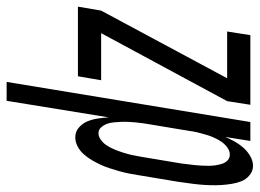

<svg xmlns="http://www.w3.org/2000/svg" viewBox="-145 -653 783 579"><g transform="rotate(-90 246.5 -363.5)"><path d="M36 8Q20 8 7.5 -2.5Q-5 -13 -10.5 -27Q-16 -41 -18.5 -56.5Q-21 -72 -22 -88Q-23 -104 -22.5 -120.5Q-22 -137 -20.5 -153.5Q-19 -170 -16.5 -186.5Q-14 -203 -12 -219L8 -339Q10 -353 13 -367.5Q16 -382 20 -396Q24 -410 28.5 -424Q33 -438 39 -451Q45 -464 52.5 -477Q60 -490 70.5 -502Q81 -514 94.5 -521Q108 -528 122 -528Q139 -528 151.5 -517Q164 -506 170 -491.5Q176 -477 178.5 -460.5Q181 -444 182 -427L232 -735H289L168 0H111L123 -76Q117 -61 109 -47Q101 -33 90.5 -21Q80 -9 65.5 -0.5Q51 8 36 8ZM220 0 231 -70 436 -450H294L306 -520H516L504 -450L300 -70H441L430 0ZM70 -62Q79 -62 87.5 -67Q96 -72 102.5 -79.5Q109 -87 113.5 -95Q118 -103 122 -112Q126 -121 128.5 -129.5Q131 -138 133.5 -147Q136 -156 138 -165Q140 -174 141 -183L161 -303Q163 -314 164.5 -325Q166 -336 167 -347Q168 -358 168.5 -369Q169 -380 168.5 -390.5Q168 -401 167 -412Q166 -423 162.5 -432.5Q159 -442 152 -450Q145 -458 134 -458Q125 -458 116 -452Q107 -446 101 -438Q95 -430 90.5 -421Q86 -412 82.5 -403Q79 -394 76 -384.5Q73 -375 70.5 -365.5Q68 -356 66.5 -346.5Q65 -337 63 -328L43 -208Q42 -197 40.5 -187Q39 -177 38 -166.5Q37 -156 36.5 -145.5Q36 -135 36 -125Q36 -115 37.5 -105Q39 -95 42 -85.5Q45 -76 52 -69Q59 -62 70 -62Z"/></g></svg>

Font: Iosevka SS04
Style: Italic
Weight: 400
Italic angle: -9°
Monospace: yes
Designer: Belleve Invis
Foundry: Belleve Invis
Version: Version 19.0.0; ttfautohint (v1.8.4)